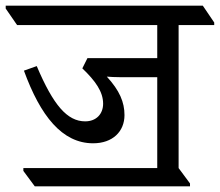

<svg xmlns="http://www.w3.org/2000/svg" viewBox="-60 -643 772 674"><path d="M62 11H607V1L567 -53V-555H692V-564L652 -623H-40V-613L0 -555H492V-439H247L229 -403C275 -359 302 -321 302 -279C302 -243 278 -217 239 -217C176 -217 127 -274 69 -411L24 -395C82 -236 158 -140 267 -140C335 -140 377 -181 377 -239C377 -284 360 -325 315 -374C327 -373 344 -372 364 -372H492V-53H22V-43Z"/></svg>

Font: Noto Serif Devanagari
Style: Regular
Weight: 400
Designer: Universal Thirst, Indian Type Foundry and the Monotype Design Team
Foundry: Monotype Imaging Inc.
Version: Version 2.004